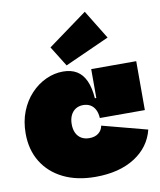

<svg xmlns="http://www.w3.org/2000/svg" viewBox="-97 -977 891 1067"><g transform="rotate(-10 348.5 -443.0)"><path d="M356 14Q251 14 174.2 -24Q97.5 -62 55.8 -130.2Q14 -198.5 14 -290Q14 -358.5 36 -414.2Q58 -470 95.8 -510.2Q133.5 -550.5 180.8 -572.2Q228 -594 278 -594Q323.5 -594 355 -575Q386.5 -556 404.5 -516.8Q422.5 -477.5 427 -417H478L435 -304Q433.5 -332.5 423.2 -352Q413 -371.5 395.8 -381.2Q378.5 -391 356 -391Q331.5 -391 313.2 -379.5Q295 -368 285 -346.8Q275 -325.5 275 -297Q275 -267.5 285.2 -246.8Q295.5 -226 314.2 -215Q333 -204 359 -204Q390.5 -204 410.5 -219.5Q430.5 -235 435 -261L689 -194Q665 -97.5 577.2 -41.8Q489.5 14 356 14ZM435 -304V-580H689V-304ZM455 -900 555 -737 304 -624 233 -738Z"/></g></svg>

Font: Hepta Slab ExtraLight Black
Style: Regular
Weight: 900
Version: Version 1.102